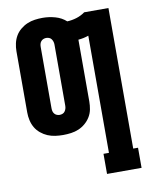

<svg xmlns="http://www.w3.org/2000/svg" viewBox="-84 -589 668 865"><g transform="rotate(-10 250.0 -156.5)"><path d="M335 215V123H360V-413Q349 -409 337 -406.5Q325 -404 313 -403V-120Q313 -102 309.5 -84Q306 -66 296.5 -50.5Q287 -35 273 -23Q259 -11 242.5 -4Q226 3 207.5 5.5Q189 8 171 8Q153 8 135 5.5Q117 3 100.5 -4Q84 -11 69.5 -23Q55 -35 46 -50.5Q37 -66 33 -84Q29 -102 29 -120V-400Q29 -418 33 -436Q37 -454 46 -469.5Q55 -485 69.5 -497Q84 -509 100.5 -516Q117 -523 135 -525.5Q153 -528 171 -528Q200 -528 228.5 -520Q257 -512 278 -493Q300 -494 321 -500.5Q342 -507 360 -520H471V123H493V215ZM171 -84Q178 -84 184.5 -86.5Q191 -89 195 -94.5Q199 -100 201 -106.5Q203 -113 203 -120V-400Q203 -407 201 -413.5Q199 -420 195 -425.5Q191 -431 184.5 -433.5Q178 -436 171 -436Q165 -436 158.5 -433.5Q152 -431 147.5 -425.5Q143 -420 141.5 -413.5Q140 -407 140 -400V-120Q140 -113 141.5 -106.5Q143 -100 147.5 -94.5Q152 -89 158.5 -86.5Q165 -84 171 -84Z"/></g></svg>

Font: Iosevka Curly Slab Heavy
Style: Regular
Weight: 900
Monospace: yes
Designer: Belleve Invis
Foundry: Belleve Invis
Version: Version 22.1.2; ttfautohint (v1.8.4)